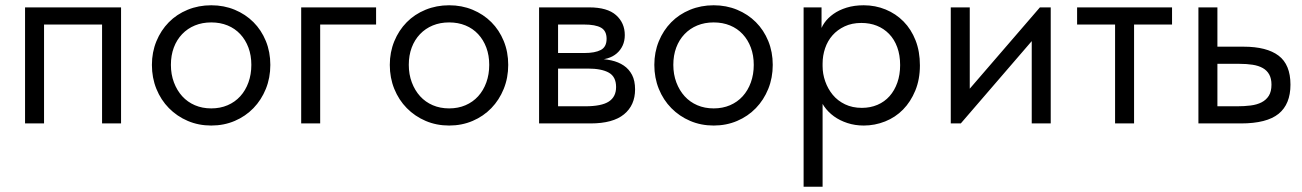

<svg xmlns="http://www.w3.org/2000/svg" viewBox="-20 -468 4935 728"><path d="M75 0H147V-375H367V0H439V-440H75Z M781 8Q829 8 870 -9.5Q911 -27 941 -58Q971 -89 988 -131Q1005 -173 1005 -222Q1005 -271 988 -312.5Q971 -354 941 -384Q911 -414 870 -431Q829 -448 781 -448Q733 -448 691.5 -431Q650 -414 620 -383.5Q590 -353 573 -311.5Q556 -270 556 -222Q556 -173 573 -131Q590 -89 620.5 -58Q651 -27 692 -9.5Q733 8 781 8ZM781 -57Q747 -57 719 -69Q691 -81 671 -103Q651 -125 639.5 -155.5Q628 -186 628 -222Q628 -258 639 -287.5Q650 -317 670.5 -338.5Q691 -360 719 -371.5Q747 -383 781 -383Q815 -383 843 -371.5Q871 -360 891 -338.5Q911 -317 922 -287.5Q933 -258 933 -222Q933 -186 922 -155.5Q911 -125 891 -103Q871 -81 843 -69Q815 -57 781 -57Z M1122 0H1194V-375H1406V-440H1122Z M1683 8Q1731 8 1772 -9.5Q1813 -27 1843 -58Q1873 -89 1890 -131Q1907 -173 1907 -222Q1907 -271 1890 -312.5Q1873 -354 1843 -384Q1813 -414 1772 -431Q1731 -448 1683 -448Q1635 -448 1593.5 -431Q1552 -414 1522 -383.5Q1492 -353 1475 -311.5Q1458 -270 1458 -222Q1458 -173 1475 -131Q1492 -89 1522.5 -58Q1553 -27 1594 -9.5Q1635 8 1683 8ZM1683 -57Q1649 -57 1621 -69Q1593 -81 1573 -103Q1553 -125 1541.5 -155.5Q1530 -186 1530 -222Q1530 -258 1541 -287.5Q1552 -317 1572.5 -338.5Q1593 -360 1621 -371.5Q1649 -383 1683 -383Q1717 -383 1745 -371.5Q1773 -360 1793 -338.5Q1813 -317 1824 -287.5Q1835 -258 1835 -222Q1835 -186 1824 -155.5Q1813 -125 1793 -103Q1773 -81 1745 -69Q1717 -57 1683 -57Z M2024 0H2219Q2304 0 2346 -34.5Q2388 -69 2388 -129Q2388 -162 2376.5 -184Q2365 -206 2345 -219.5Q2325 -233 2298 -239Q2271 -245 2239 -245V-241Q2264 -241 2284 -247Q2304 -253 2318.5 -265.5Q2333 -278 2341 -295.5Q2349 -313 2349 -335Q2349 -381 2316 -410.5Q2283 -440 2214 -440H2024ZM2096 -48V-399L2087 -375H2194Q2238 -375 2259 -363Q2280 -351 2280 -321Q2280 -290 2258 -278.5Q2236 -267 2196 -267H2087V-208H2209Q2261 -208 2288.5 -192.5Q2316 -177 2316 -138Q2316 -101 2288.5 -83Q2261 -65 2199 -65H2087Z M2686 8Q2734 8 2775 -9.5Q2816 -27 2846 -58Q2876 -89 2893 -131Q2910 -173 2910 -222Q2910 -271 2893 -312.5Q2876 -354 2846 -384Q2816 -414 2775 -431Q2734 -448 2686 -448Q2638 -448 2596.5 -431Q2555 -414 2525 -383.5Q2495 -353 2478 -311.5Q2461 -270 2461 -222Q2461 -173 2478 -131Q2495 -89 2525.5 -58Q2556 -27 2597 -9.5Q2638 8 2686 8ZM2686 -57Q2652 -57 2624 -69Q2596 -81 2576 -103Q2556 -125 2544.5 -155.5Q2533 -186 2533 -222Q2533 -258 2544 -287.5Q2555 -317 2575.5 -338.5Q2596 -360 2624 -371.5Q2652 -383 2686 -383Q2720 -383 2748 -371.5Q2776 -360 2796 -338.5Q2816 -317 2827 -287.5Q2838 -258 2838 -222Q2838 -186 2827 -155.5Q2816 -125 2796 -103Q2776 -81 2748 -69Q2720 -57 2686 -57Z M3099 240V-111V-124V-309L3095 -316V-440H3027V-316V-309V240ZM3255 8Q3297 8 3336 -7.5Q3375 -23 3404 -52.5Q3433 -82 3450.5 -124.5Q3468 -167 3468 -220Q3468 -273 3451.5 -315Q3435 -357 3406 -386.5Q3377 -416 3338 -432Q3299 -448 3255 -448Q3219 -448 3190 -439Q3161 -430 3140 -415Q3119 -400 3106 -381.5Q3093 -363 3090 -345V-227H3099Q3099 -257 3108.5 -285Q3118 -313 3136.5 -334Q3155 -355 3182.5 -368Q3210 -381 3246 -381Q3278 -381 3304.5 -370.5Q3331 -360 3351 -339.5Q3371 -319 3382 -289Q3393 -259 3393 -221Q3393 -185 3382.5 -155Q3372 -125 3353 -103.5Q3334 -82 3307 -70.5Q3280 -59 3248 -59Q3212 -59 3184 -72.5Q3156 -86 3137.5 -108.5Q3119 -131 3109 -159.5Q3099 -188 3099 -217H3085V-111Q3090 -86 3105 -64.5Q3120 -43 3142 -27Q3164 -11 3193 -1.5Q3222 8 3255 8Z M3585 0H3623L3935 -362L3892 -357V0H3964V-440H3923L3615 -83L3657 -88V-440H3585Z M4208 0H4280V-375H4424V-440H4064V-375H4208Z M4524 0H4685Q4783 0 4828 -36.5Q4873 -73 4873 -147Q4873 -223 4828 -257Q4783 -291 4695 -291H4596V-440H4524ZM4671 -65H4596V-226H4679Q4707 -226 4729.5 -222.5Q4752 -219 4768 -210Q4784 -201 4792.5 -185.5Q4801 -170 4801 -147Q4801 -121 4791 -105Q4781 -89 4763.5 -80Q4746 -71 4722 -68Q4698 -65 4671 -65Z"/></svg>

Font: Tilda Sans VF
Style: Regular
Weight: 400
Designer: ParaType Ltd
Foundry: ParaType Ltd
Version: Version 1.010